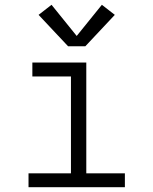

<svg xmlns="http://www.w3.org/2000/svg" viewBox="-20 -781 640 801"><path d="M99 0V-58H276V-462H115V-520H340V-58H501V0ZM336 -588H264L141 -719L195 -761L300 -631L405 -761L459 -719Z"/></svg>

Font: Iosevka Custom Light Extended
Style: Regular
Weight: 300
Width: 7
Monospace: yes
Designer: Belleve Invis
Foundry: Belleve Invis
Version: Version 11.2.4; ttfautohint (v1.8.4)